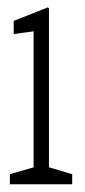

<svg xmlns="http://www.w3.org/2000/svg" viewBox="-20 -884 228 513"><path d="M6.3 -391.6V-418.5L69.8 -437V-800.3L16.6 -793V-828.1L107.9 -864.3L110.8 -861.3V-437L172.9 -418.5V-391.6Z"/></svg>

Font: Scarab Serif
Style: Condensed-Light
Weight: 300
Designer: John Roberts
Foundry: Scarab
Version: 1.0